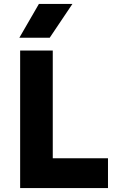

<svg xmlns="http://www.w3.org/2000/svg" viewBox="-20 -957 601 977"><path d="M82.5 0V-700H248.5V-151.5H529.5V0ZM78.5 -765 178 -937H348.5L233 -765Z"/></svg>

Font: Geologica Roman
Style: Bold
Weight: 700
Designer: Sindre Bremnes, Frode Helland
Foundry: Monokrom Skriftforlag AS
Version: Version 1.010;gftools[0.9.28]